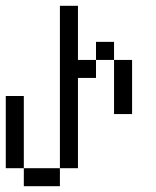

<svg xmlns="http://www.w3.org/2000/svg" viewBox="-20 -645 540 665"><path d="M62.5 -62.5V0H187.5V-62.5ZM62.5 -62.5Q62.5 -62.5 62.5 -312.5H0Q0 -312.5 0 -62.5ZM187.5 -62.5H250V-375H312.5V-437.5H250V-625H187.5ZM375 -437.5V-250H437.5V-437.5ZM312.5 -437.5H375V-500H312.5Z"/></svg>

Font: Unifont
Style: Regular
Weight: 500
Version: Version 15.1.04